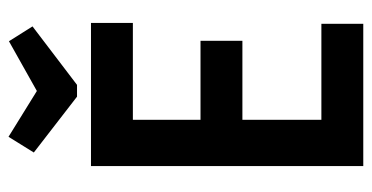

<svg xmlns="http://www.w3.org/2000/svg" viewBox="-226 -626 853 440"><g transform="rotate(-90 200.0 -406.5)"><path d="M39 0V-624H367V-528H145V-373H326V-277H145V-96H365V0ZM325 -812 359 -758 225 -656H198L70 -755L106 -813L211 -748Z"/></g></svg>

Font: Inconsolata Condensed ExtraBold
Style: Regular
Weight: 800
Width: 3
Monospace: yes
Designer: Raph Levien, Cyreal, Brenton Simpson
Foundry: Raph Levien, Cyreal, Google
Version: Version 3.001; ttfautohint (v1.8.2.53-6de2)